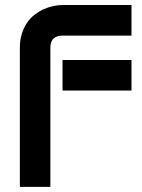

<svg xmlns="http://www.w3.org/2000/svg" viewBox="-20 -724 552 744"><path d="M489.6 -373.3H222.3V-491.6H489.6ZM489.6 -586.1H223.8Q199 -586.1 187.1 -574.3Q175.2 -562.4 175.2 -539.1V0H56.9V-539.1Q56.9 -569.3 64.9 -593.8Q72.8 -618.3 85.1 -636.4Q97.5 -654.5 114.9 -667.6Q132.2 -680.7 150.5 -688.9Q168.8 -697 187.4 -700.7Q205.9 -704.5 222.3 -704.5H489.6Z"/></svg>

Font: AKL FREE 001
Style: Regular
Weight: 400
Designer: AKL
Foundry: AKL
Version: Version 1.00;August 10, 2024;FontCreator 13.0.0.2630 64-bit